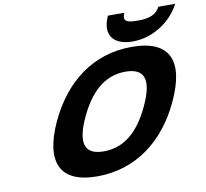

<svg xmlns="http://www.w3.org/2000/svg" viewBox="-97 -1043 1248 1161"><g transform="rotate(-10 526.5 -463.0)"><path d="M224 -359C120 -132 172 10 409 10C646 10 830 -131 934 -358C1040 -586 986 -725 748 -725C510 -725 330 -587 224 -359ZM758 -358C686 -204 593 -132 473 -132C342 -132 336 -221 400 -358C464 -495 553 -584 684 -584C803 -584 830 -512 758 -358ZM740 -936H640L636 -928C591 -821 645 -756 762 -756C876 -756 991 -824 1048 -928L1053 -936H950L945 -929C925 -894 885 -875 817 -875C752 -875 720 -882 737 -929Z"/></g></svg>

Font: Passageway
Style: BdSuIt
Weight: 700
Foundry: Ascender Corporation
Version: Version 1.11